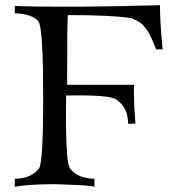

<svg xmlns="http://www.w3.org/2000/svg" viewBox="-20 -716 679 738"><path d="M605 -526H580Q573 -545 566 -560.5Q559 -576 553.5 -586.5Q548 -597 540.5 -606.5Q533 -616 529 -620.5Q525 -625 517 -630Q509 -635 506.5 -636.5Q504 -638 495.5 -641.5Q487 -645 486 -646Q411 -658 241 -658Q238 -646 238 -390H495Q494 -361 495.5 -324Q497 -287 499 -264.5Q501 -242 500 -241L473 -240Q473 -242 471.5 -255.5Q470 -269 468.5 -275Q467 -281 462.5 -292Q458 -303 449.5 -313Q441 -323 428 -333Q406 -352 234 -349Q234 -347 234 -327Q234 -307 233.5 -286Q233 -265 233.5 -235Q234 -205 235 -179.5Q236 -154 237.5 -129.5Q239 -105 242.5 -88.5Q246 -72 250 -67Q282 -29 343 -29V2Q335 -2 272 -5Q209 -8 187 -8Q90 -8 37 2V-29Q97 -29 129 -67Q146 -86 146 -337Q146 -609 128 -633Q106 -662 37 -665V-693Q244 -686 595 -696Q594 -643 605 -526Z"/></svg>

Font: GFS Artemisia
Style: Regular
Weight: 400
Designer: Takis Katsoulidis and George D. Matthiopoulos
Foundry: Takis Katsoulidis and George D. Matthiopoulos
Version: Version 1.0